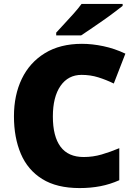

<svg xmlns="http://www.w3.org/2000/svg" viewBox="-20 -947 689 977"><path d="M395 -566Q327 -566 288 -510Q249 -454 249 -354Q249 -253 288 -200.5Q327 -148 406 -148Q453 -148 497.5 -161Q542 -174 587 -193V-30Q540 -9 490.5 0.5Q441 10 385 10Q269 10 195 -36Q121 -82 86 -164.5Q51 -247 51 -355Q51 -463 91 -546Q131 -629 208.5 -676.5Q286 -724 397 -724Q449 -724 506 -712Q563 -700 618 -674L559 -522Q520 -541 480 -553.5Q440 -566 395 -566ZM604 -917Q586 -903 559 -882.5Q532 -862 501 -840.5Q470 -819 441.5 -799.5Q413 -780 393 -767H266V-781Q283 -800 307 -825.5Q331 -851 355 -878Q379 -905 395 -927H604Z"/></svg>

Font: Noto Sans Bengali UI Black
Style: Regular
Weight: 900
Designer: Jelle Bosma - Monotype Design Team
Foundry: Monotype Imaging Inc.
Version: Version 2.003; ttfautohint (v1.8.4.7-5d5b)